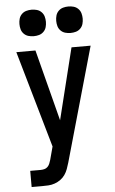

<svg xmlns="http://www.w3.org/2000/svg" viewBox="-62 -784 625 1040"><g transform="rotate(-5 250.0 -263.5)"><path d="M67 215V127H123Q133 127 143.5 124.5Q154 122 161.5 114.5Q169 107 173 97Q177 87 180 77Q180 77 180 77Q180 77 180 77L199 6L48 -520H152L252 -132L348 -520H452L276 101Q271 118 265 134.5Q259 151 249 165.5Q239 180 224.5 190.5Q210 201 193 207Q176 213 158.5 214Q141 215 123 215ZM350 -598Q335 -598 321 -602Q307 -606 296.5 -616.5Q286 -627 282 -641Q278 -655 278 -670Q278 -685 282 -699Q286 -713 296.5 -723.5Q307 -734 321 -738Q335 -742 350 -742Q365 -742 379 -738Q393 -734 403.5 -723.5Q414 -713 418 -699Q422 -685 422 -670Q422 -655 418 -641Q414 -627 403.5 -616.5Q393 -606 379 -602Q365 -598 350 -598ZM150 -598Q135 -598 121 -602Q107 -606 96.5 -616.5Q86 -627 82 -641Q78 -655 78 -670Q78 -685 82 -699Q86 -713 96.5 -723.5Q107 -734 121 -738Q135 -742 150 -742Q165 -742 179 -738Q193 -734 203.5 -723.5Q214 -713 218 -699Q222 -685 222 -670Q222 -655 218 -641Q214 -627 203.5 -616.5Q193 -606 179 -602Q165 -598 150 -598Z"/></g></svg>

Font: Zed Mono Semibold
Style: Regular
Weight: 600
Monospace: yes
Designer: Belleve Invis
Foundry: Belleve Invis
Version: Version 1.0.0; ttfautohint (v1.8.4)